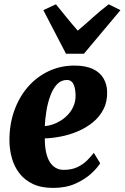

<svg xmlns="http://www.w3.org/2000/svg" viewBox="-20 -884 594 915"><path d="M457.5 -106Q444.5 -84.5 414.8 -57Q385 -29.5 339.8 -9Q294.5 11.5 233.5 11.5Q176 11.5 136.2 -7.5Q96.5 -26.5 72 -58.8Q47.5 -91 36.5 -131Q25.5 -171 25 -212.5Q24.5 -290.5 47.8 -356Q71 -421.5 113 -469.8Q155 -518 211.8 -544.8Q268.5 -571.5 334.5 -571.5Q388.5 -571.5 422.5 -555.2Q456.5 -539 473 -511Q489.5 -483 490.5 -448.5Q492 -400 473.2 -363.5Q454.5 -327 422.5 -301Q390.5 -275 351 -258.2Q311.5 -241.5 270.5 -233.5Q229.5 -225.5 193.5 -224.5Q193.5 -187 199.5 -159Q205.5 -131 217.2 -112.2Q229 -93.5 245.8 -84Q262.5 -74.5 283.5 -74.5Q321.5 -74.5 348.8 -87.5Q376 -100.5 395 -119.5Q414 -138.5 427 -155.5ZM299.5 -503Q271 -503 251.5 -482Q232 -461 219.8 -427.5Q207.5 -394 201.2 -355.8Q195 -317.5 193.5 -283Q210.5 -284 230.8 -290.8Q251 -297.5 270.8 -310Q290.5 -322.5 306.8 -340.8Q323 -359 332.2 -382.8Q341.5 -406.5 340 -435.5Q338.5 -469 328.5 -486Q318.5 -503 299.5 -503ZM294.5 -628 186.5 -835.5 246.5 -863.5Q271.5 -833.5 297.2 -801.2Q323 -769 350.5 -738Q387.5 -769 423 -801.2Q458.5 -833.5 498 -863.5L554 -835.5L380 -628Z"/></svg>

Font: Merriweather Light 18pt Black
Style: Italic
Weight: 900
Italic angle: -7.8°
Version: Version 2.101